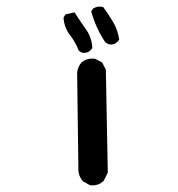

<svg xmlns="http://www.w3.org/2000/svg" viewBox="-20 -559 540 581"><path d="M259.8 -381.8Q262.7 -381.8 267.1 -381.3L289.1 -370.1L300.3 -348.1L306.2 -36.6L293.5 -11.2L292.5 -10.7Q279.3 2 259.8 2Q256.3 2 252.4 1.5L231 -10.3Q219.2 -23.9 217.3 -41.5Q217.3 -42 213.4 -339.4Q215.3 -356.9 226.6 -370.1Q240.2 -381.8 259.8 -381.8ZM258.3 -412.1Q249 -398.9 234.9 -398.9Q231.4 -398.9 226.1 -400.4L218.3 -405.8Q208 -432.1 191.9 -452.6Q174.3 -475.6 172.4 -504.4V-506.3L178.2 -515.6L205.6 -521.5Q223.1 -494.1 240.2 -470.2Q257.3 -446.3 259.3 -415.5V-413.6ZM282.2 -539.1Q286.1 -539.1 292 -538.1Q310.1 -513.7 323.2 -490.7Q336.4 -467.8 340.8 -439Q337.4 -434.6 335.4 -432.6Q327.1 -424.3 316.4 -424.3Q312.5 -424.3 307.6 -425.8L298.8 -430.7Q270.5 -473.1 255.9 -524.4L261.7 -533.2Q271.5 -539.1 282.2 -539.1Z"/></svg>

Font: Bakudai
Style: Medium
Weight: 500
Version: Version 1.48